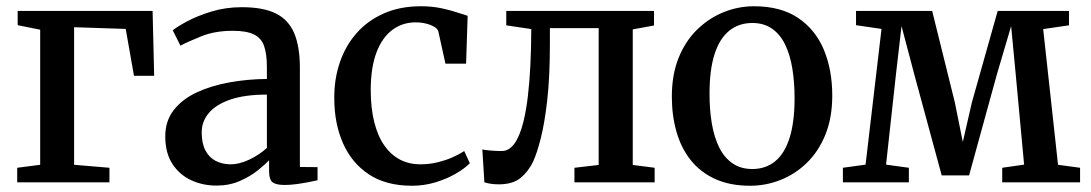

<svg xmlns="http://www.w3.org/2000/svg" viewBox="-20 -583 3490 614"><path d="M35 0V-46.5L108.5 -56V-488L36.5 -502.5V-548H468L473 -340.5H408.5L382 -490.5L217 -496V-56L330 -46.5V0Z M672 10.5Q628.5 10.5 591.2 -6.8Q554 -24 531.2 -59Q508.5 -94 508.5 -147Q508.5 -196.5 535.8 -231.2Q563 -266 609.2 -287.5Q655.5 -309 713.5 -319.5Q771.5 -330 833.5 -330.5V-368Q833.5 -410.5 824.5 -436Q815.5 -461.5 791.8 -473Q768 -484.5 724.5 -484.5Q667.5 -484.5 624.5 -467.2Q581.5 -450 557 -437L532.5 -486Q544 -496 576.5 -513.8Q609 -531.5 655.2 -545.8Q701.5 -560 753 -560Q822 -560 862.5 -539.8Q903 -519.5 921 -476.5Q939 -433.5 939 -366V-49L995.5 -48.5V-6.5Q984.5 -4 966.5 -0.5Q948.5 3 928.2 5.8Q908 8.5 890.5 8.5Q863.5 8.5 852 0.2Q840.5 -8 840.5 -37V-70.5Q828.5 -57.5 804.5 -38.2Q780.5 -19 747 -4.2Q713.5 10.5 672 10.5ZM718 -57.5Q745 -57.5 777 -72.5Q809 -87.5 833.5 -110V-280.5Q763.5 -280.5 717.2 -264.8Q671 -249 648 -221.8Q625 -194.5 625 -159.5Q625 -124.5 637 -101.8Q649 -79 670.2 -68.2Q691.5 -57.5 718 -57.5Z M1297.5 11Q1214.5 11 1159.5 -25.5Q1104.5 -62 1076.8 -125.2Q1049 -188.5 1049 -268.5Q1048.5 -330 1066.8 -383.5Q1085 -437 1120.5 -477.2Q1156 -517.5 1207.8 -540.2Q1259.5 -563 1326 -563Q1361 -563 1389.8 -557Q1418.5 -551 1440 -543.8Q1461.5 -536.5 1475.5 -532.5L1470.5 -379.5H1404.5L1382 -481.5Q1380.5 -490 1369.5 -496.8Q1358.5 -503.5 1342.8 -507.5Q1327 -511.5 1309 -511.5Q1267 -511.5 1234.8 -487.5Q1202.5 -463.5 1184.2 -416Q1166 -368.5 1165.5 -297Q1165.5 -237 1177 -191.8Q1188.5 -146.5 1209.8 -116.8Q1231 -87 1260 -72.2Q1289 -57.5 1323.5 -57.5Q1353 -57.5 1379.5 -64Q1406 -70.5 1427.8 -80.2Q1449.5 -90 1464.5 -100L1482.5 -61Q1466.5 -44.5 1437.8 -27.8Q1409 -11 1372.8 0Q1336.5 11 1297.5 11Z M1575 6.5Q1560 6.5 1548 4.5Q1536 2.5 1529 0L1522.5 -105Q1533 -103 1550 -101.5Q1567 -100 1585 -100Q1616.5 -100 1637.2 -144.8Q1658 -189.5 1668.2 -276.5Q1678.5 -363.5 1679 -490L1599 -502V-548H2071.5V-501.5L2003.5 -489V-55.5L2073.5 -46.5V0H1817V-46.5L1894.5 -55.5V-493H1738.5V-443.5Q1738.5 -337 1730 -262.5Q1721.5 -188 1709.2 -140.2Q1697 -92.5 1685 -66.5Q1670 -35 1645 -14.2Q1620 6.5 1575 6.5Z M2128.5 -274Q2128.5 -344.5 2150.2 -398.2Q2172 -452 2209.5 -488.5Q2247 -525 2294 -544Q2341 -563 2391 -563Q2477 -563 2532.5 -525.5Q2588 -488 2614.8 -423.5Q2641.5 -359 2641.5 -277.5Q2641.5 -207 2619.8 -153Q2598 -99 2560.5 -62.5Q2523 -26 2476 -7.5Q2429 11 2379 11Q2314.5 11 2267.2 -10.5Q2220 -32 2189.2 -70.5Q2158.5 -109 2143.5 -161Q2128.5 -213 2128.5 -274ZM2386 -42.5Q2429 -42.5 2459.2 -67.5Q2489.5 -92.5 2505.2 -142.8Q2521 -193 2521 -269Q2521 -320 2513.8 -364Q2506.5 -408 2490.8 -440.5Q2475 -473 2449 -491.2Q2423 -509.5 2386 -509.5Q2342.5 -509.5 2311.8 -484.5Q2281 -459.5 2265 -409.5Q2249 -359.5 2249 -283Q2249 -231 2256.5 -187.2Q2264 -143.5 2280.2 -111Q2296.5 -78.5 2322.8 -60.5Q2349 -42.5 2386 -42.5Z M2675.5 0V-46.5L2748 -56.5L2799 -490.5L2717.5 -502.5V-548H2961L3033.5 -255.5L3059 -129L3088 -255.5L3170.5 -548H3398.5V-502L3316 -490L3363.5 -56L3434 -46.5V0H3185V-46.5L3255 -56.5L3228.5 -342L3213.5 -499.5L3167.5 -343.5L3079 -22H2991.5L2904 -344.5L2863 -499.5L2845 -343.5L2813.5 -56.5L2886.5 -46.5V0Z"/></svg>

Font: Merriweather 36pt Medium
Style: Regular
Weight: 500
Version: Version 2.100